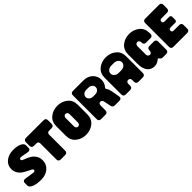

<svg xmlns="http://www.w3.org/2000/svg" viewBox="298 -2035 3369 3369"><g transform="rotate(-45 1982.5 -350.0)"><path d="M170 -287Q24 -362 24 -495Q24 -589 97.5 -649.5Q171 -710 287 -710Q382 -710 442.5 -681Q503 -652 503 -607V-538Q503 -520 487 -507Q471 -494 447 -498L307 -523Q283 -527 269 -519.5Q255 -512 255 -498Q255 -477 283 -465L375 -426Q447 -395 486 -340.5Q525 -286 525 -216Q525 -116 452.5 -53Q380 10 266 10Q151 10 85.5 -18.5Q20 -47 20 -93V-162Q20 -180 36 -193Q52 -206 76 -202L246 -177Q270 -173 284 -180.5Q298 -188 298 -201Q298 -222 269 -236Z M539 -644Q539 -700 595 -700H1031Q1087 -700 1087 -644V-558Q1087 -502 1031 -502H973Q922 -502 922 -451V-56Q922 0 866 0H760Q704 0 704 -56V-451Q704 -502 653 -502H595Q539 -502 539 -558Z M1115 -468Q1115 -582 1194 -646Q1273 -710 1382 -710Q1490 -710 1569 -646Q1648 -582 1648 -468V-232Q1648 -118 1569 -54Q1490 10 1382 10Q1273 10 1194 -54Q1115 -118 1115 -232ZM1333 -248Q1333 -222 1347.5 -207Q1362 -192 1382 -192Q1401 -192 1415.5 -207Q1430 -222 1430 -248V-452Q1430 -478 1415.5 -493Q1401 -508 1382 -508Q1362 -508 1347.5 -493Q1333 -478 1333 -452Z M1704 -644Q1704 -700 1760 -700H2013Q2126 -700 2190 -636.5Q2254 -573 2254 -485Q2254 -404 2202 -345Q2184 -325 2203 -302Q2225 -275 2235 -223L2264 -61Q2269 -32 2255.5 -16Q2242 0 2213 0H2102Q2051 0 2041 -50L2017 -170Q2006 -226 1968 -226Q1922 -226 1922 -170V-56Q1922 0 1866 0H1760Q1704 0 1704 -56ZM1942 -379H1989Q2036 -379 2063 -404Q2090 -429 2090 -464Q2090 -498 2063 -523Q2036 -548 1989 -548H1942Q1895 -548 1868 -523Q1841 -498 1841 -464Q1841 -430 1868.5 -404.5Q1896 -379 1942 -379Z M2316 -468Q2316 -582 2395 -646Q2474 -710 2583 -710Q2691 -710 2770 -646Q2849 -582 2849 -468V-56Q2849 0 2793 0H2687Q2631 0 2631 -56V-95Q2631 -151 2583 -151Q2534 -151 2534 -95V-56Q2534 0 2478 0H2372Q2316 0 2316 -56ZM2554 -355H2611Q2660 -355 2692 -381Q2724 -407 2724 -447Q2724 -486 2692 -512Q2660 -538 2611 -538H2554Q2505 -538 2473 -512.5Q2441 -487 2441 -447Q2441 -407 2473 -381Q2505 -355 2554 -355Z M2897 -468Q2897 -582 2976 -646Q3055 -710 3164 -710Q3272 -710 3351 -646Q3430 -582 3430 -468V-447Q3430 -391 3374 -391H3268Q3212 -391 3212 -447V-452Q3212 -478 3197.5 -493Q3183 -508 3164 -508Q3144 -508 3129.5 -493Q3115 -478 3115 -452V-248Q3115 -222 3129.5 -207Q3144 -192 3164 -192Q3183 -192 3197.5 -207Q3212 -222 3212 -248V-253Q3212 -309 3268 -309H3374Q3430 -309 3430 -253V-56Q3430 0 3374 0H3288Q3264 0 3248.5 -15Q3233 -30 3226 -41Q3219 -52 3212 -46Q3147 10 3084 10Q2994 10 2945.5 -53Q2897 -116 2897 -232Z M3498 -644Q3498 -700 3554 -700H3895Q3951 -700 3951 -644V-558Q3951 -502 3895 -502H3762Q3716 -502 3716 -463Q3716 -424 3762 -424H3875Q3891 -424 3901 -414Q3911 -404 3911 -388V-312Q3911 -296 3901 -286Q3891 -276 3875 -276H3762Q3716 -276 3716 -237Q3716 -198 3762 -198H3895Q3951 -198 3951 -142V-56Q3951 0 3895 0H3554Q3498 0 3498 -56Z"/></g></svg>

Font: LT Crewmate
Style: Regular
Weight: 400
Designer: Daniel Lyons
Foundry: LyonsType
Version: Version 1.001;FEAKit 1.0